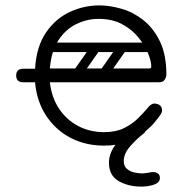

<svg xmlns="http://www.w3.org/2000/svg" viewBox="-20 -530 677 712"><path d="M366 10Q296 10 240.5 -19.5Q185 -49 150.5 -102Q116 -155 110 -225H66Q40 -225 40 -250Q40 -275 66 -275H110Q115 -358 151 -410Q187 -462 239.5 -486Q292 -510 348 -510Q387 -510 430.5 -497.5Q474 -485 511.5 -455.5Q549 -426 573 -376.5Q597 -327 597 -253Q597 -245 591 -235Q585 -225 571 -225H165Q171 -170 198 -128.5Q225 -87 268.5 -63.5Q312 -40 366 -40Q409 -40 439 -54.5Q469 -69 490 -89.5Q511 -110 527 -129Q533 -137 539.5 -141.5Q546 -146 553 -146Q557 -146 562.5 -144.5Q568 -143 571 -141Q581 -134 581 -120Q581 -114 576 -106Q571 -98 553 -76Q541 -61 517 -41Q493 -21 455.5 -5.5Q418 10 366 10ZM165 -276H533Q541 -276 541 -283Q541 -303 529 -332.5Q517 -362 493 -391.5Q469 -421 432.5 -440.5Q396 -460 346 -460Q302 -460 262.5 -440.5Q223 -421 196.5 -380.5Q170 -340 165 -276ZM451 -372H554V-337H451ZM345 -366Q358 -356 349 -343L283 -249Q274 -235 258 -246Q245 -256 254 -269L320 -363Q324 -368 331 -369.5Q338 -371 345 -366ZM443 -366Q456 -356 447 -343L381 -249Q372 -235 356 -246Q343 -256 352 -269L418 -363Q422 -368 429 -369.5Q436 -371 443 -366ZM147 -259Q147 -276 164 -276H496Q513 -276 513 -259Q513 -241 497 -241H165Q147 -241 147 -259ZM147 -355Q147 -372 164 -372H496Q513 -372 513 -355Q513 -337 497 -337H165Q147 -337 147 -355ZM506 -61Q516 -61 519 -51.5Q522 -42 514 -36Q489 -17 464 11Q439 39 439 67Q439 86 450.5 96Q462 106 478 109.5Q494 113 506 113Q517 113 529.5 110.5Q542 108 548 108Q559 108 566 113.5Q573 119 573 130Q573 147 551.5 154.5Q530 162 504 162Q456 162 420 141.5Q384 121 384 73Q384 41 406.5 9Q429 -23 479 -61Z"/></svg>

Font: Agu Display
Style: Regular
Weight: 400
Designer: Oluwaseun Badejo
Version: Version 1.103